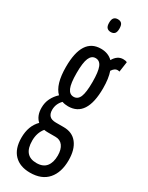

<svg xmlns="http://www.w3.org/2000/svg" viewBox="-244 -769 795 1029"><g transform="rotate(30 153.5 -254.0)"><path d="M152 -190Q132 -190 115 -196Q88 -169 88 -131Q88 -108 100 -95Q112 -82 140 -82H188Q242 -82 271 -44.5Q300 -7 300 59Q300 134 262.5 177Q225 220 153 220Q90 220 55 184Q20 148 20 80Q20 7 63 -36Q33 -63 33 -113Q33 -145 46 -171Q59 -197 81 -217Q37 -259 37 -368Q37 -546 152 -546Q197 -546 225 -518Q247 -557 283 -557Q299 -557 307 -552L298 -489Q292 -491 285 -491Q268 -491 253 -468Q267 -428 267 -368Q267 -190 152 -190ZM152 -249Q178 -249 189.5 -276.5Q201 -304 201 -368Q201 -432 189.5 -460Q178 -488 152 -488Q127 -488 115 -460Q103 -432 103 -368Q103 -304 115 -276.5Q127 -249 152 -249ZM78 65Q78 158 157 158Q198 158 217.5 133.5Q237 109 237 66Q237 28 221 6.5Q205 -15 176 -15H129Q116 -15 105 -17Q78 16 78 65ZM151 -649Q136 -649 127.5 -658Q119 -667 119 -688Q119 -710 127.5 -719Q136 -728 151 -728Q167 -728 175 -719Q183 -710 183 -688Q183 -667 175 -658Q167 -649 151 -649Z"/></g></svg>

Font: Georama ExtraCondensed
Style: Regular
Weight: 400
Width: 2
Designer: Jean-Baptiste Levee
Foundry: Production Type
Version: Version 1.000